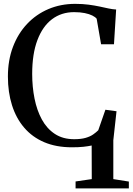

<svg xmlns="http://www.w3.org/2000/svg" viewBox="-20 -772 704 1020"><path d="M381.5 229V192L467.5 179.5L467 1Q448.5 5 423.2 7.8Q398 10.5 362 10.5Q278.5 10.5 215 -16.5Q151.5 -43.5 108.5 -93.8Q65.5 -144 43.8 -213Q22 -282 22 -365.5Q22 -452 48.8 -522.8Q75.5 -593.5 123.8 -644.8Q172 -696 237.2 -723.8Q302.5 -751.5 379.5 -751.5Q419 -751.5 450.8 -747.2Q482.5 -743 508.2 -737.5Q534 -732 556 -727.2Q578 -722.5 597 -721.5L585.5 -537H517L493.5 -672.5Q486.5 -681.5 470.5 -689.5Q454.5 -697.5 430.2 -702.5Q406 -707.5 373.5 -707.5Q306.5 -707.5 256.5 -670Q206.5 -632.5 178.8 -559.2Q151 -486 151 -379Q151 -310.5 163.5 -248Q176 -185.5 202.5 -137Q229 -88.5 271.5 -60.5Q314 -32.5 374 -32.5Q410 -32.5 434.5 -39.5Q459 -46.5 475 -57.8Q491 -69 502 -80L540 -189L599 -181L582 -27V179.5L664.5 192.5V229Z"/></svg>

Font: Merriweather 72pt Medium
Style: Regular
Weight: 500
Version: Version 2.100